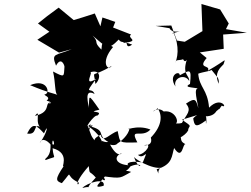

<svg xmlns="http://www.w3.org/2000/svg" viewBox="-20 -914 1249 956"><path d="M832 -772C818 -797 815 -747 875 -758C795 -738 872 -741 829 -779C872 -709 870 -642 853 -602C856 -625 882 -605 904 -628C938 -688 855 -682 873 -675C880 -680 888 -584 910 -616C886 -541 924 -540 922 -511C899 -550 840 -525 854 -483C815 -540 875 -566 875 -539C925 -566 935 -576 926 -496C884 -474 961 -482 985 -467C938 -495 958 -431 968 -375C955 -415 956 -432 906 -398C937 -362 908 -345 886 -302C842 -289 817 -323 838 -300C882 -282 861 -369 795 -359C759 -392 717 -334 765 -375C789 -340 788 -288 731 -229C741 -195 715 -190 697 -190C743 -207 706 -146 667 -143C695 -113 726 -190 691 -105C609 -118 609 -92 621 -91C551 -96 546 -136 585 -151C590 -155 568 -119 528 -194C587 -177 570 -250 550 -192C583 -206 621 -244 625 -275C592 -258 659 -297 729 -269C686 -222 623 -283 664 -205C569 -202 579 -202 566 -261C527 -250 493 -199 481 -243C441 -222 446 -213 465 -198C428 -241 436 -238 417 -288C518 -264 454 -246 519 -207C475 -202 497 -244 474 -145C523 -194 462 -258 420 -285C471 -302 408 -264 443 -292C373 -242 420 -214 431 -296C386 -255 450 -346 464 -338C503 -366 400 -350 475 -368C412 -458 428 -434 421 -376C424 -389 393 -478 451 -446C436 -486 393 -433 458 -521C388 -477 452 -565 426 -553C482 -573 484 -523 455 -496C447 -575 427 -519 536 -586C518 -557 477 -603 543 -680C501 -701 490 -735 485 -667C441 -710 477 -699 441 -737C514 -674 518 -663 571 -717C587 -698 580 -713 638 -692C596 -661 624 -728 593 -700C685 -710 607 -724 633 -742L543 -777L554 -805L490 -827L480 -783L452 -847L393 -828L347 -814L272 -876L214 -833L169 -797L226 -756L166 -716L274 -652L337 -669C258 -636 233 -652 259 -587C283 -632 300 -593 301 -582C297 -533 305 -526 244 -558C257 -503 252 -450 266 -441C249 -450 230 -448 130 -490C219 -527 232 -444 202 -444C198 -438 236 -431 212 -413C271 -396 188 -397 243 -404C191 -410 245 -358 154 -337C188 -381 146 -290 189 -277C138 -310 174 -239 115 -249C144 -307 161 -291 199 -250C223 -307 217 -254 178 -202C191 -235 225 -208 241 -182C236 -262 268 -161 231 -206C238 -123 196 -129 207 -117C271 -142 245 -115 242 -176C335 -151 279 -71 298 -88C252 -20 258 -13 288 -2C351 -75 296 -39 372 -5C376 12 335 13 422 -87C427 -40 423 -69 457 -30C386 46 453 5 390 22C412 -3 507 -33 496 11C411 35 528 -36 515 -69C446 -18 534 2 489 -37C591 -23 576 -28 633 -58C581 -76 594 -37 630 -86C705 -117 678 -45 647 -133C663 -110 778 -55 795 -89C747 -68 783 -20 760 -71C842 -95 834 -138 847 -177C890 -111 889 -203 904 -196C863 -216 899 -231 860 -250C850 -195 925 -259 917 -270C924 -292 940 -281 886 -318C998 -350 957 -346 942 -324C948 -291 951 -273 1005 -314C1005 -265 1014 -350 999 -335C1082 -330 1067 -427 1041 -345C1104 -405 1052 -343 1084 -388C1116 -370 1081 -439 1021 -378C1013 -471 973 -476 967 -547C987 -556 1049 -562 1030 -570C1065 -525 1071 -528 1069 -497C1044 -553 1078 -577 1093 -594C1103 -628 1112 -617 1015 -562C1030 -593 961 -569 1009 -625L975 -653L1094 -671L1091 -742L1209 -751L1105 -769L1119 -797L1076 -867L983 -894L988 -759L900 -706L861 -712L833 -787L755 -785L869 -766Z"/></svg>

Font: Hussar Lance
Style: Italic
Weight: 700
Foundry: Cannot Into Space Fonts, PlusOne Fonts
Version: Version 2.27